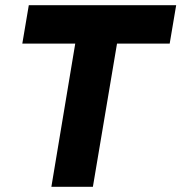

<svg xmlns="http://www.w3.org/2000/svg" viewBox="-20 -720 699 740"><path d="M178 0 270 -552H66L91 -700H659L634 -552H431L338 0Z"/></svg>

Font: Figtree Light ExtraBold
Style: Italic
Weight: 800
Italic angle: -9.5°
Version: Version 2.001;gftools[0.9.30]